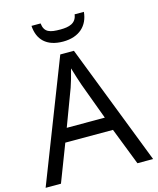

<svg xmlns="http://www.w3.org/2000/svg" viewBox="-132 -1010 904 1101"><g transform="rotate(-15 319.5 -459.0)"><path d="M473 -918H418C411 -866 369 -855 317 -855C256 -855 222 -863 216 -918H162C167 -836 216 -784 315 -784C411 -784 466 -838 473 -918ZM545 0H638L360 -717H279L0 0H91L176 -221H459ZM352 -517 432 -301H206L287 -517C295 -540 308 -583 318 -624C325 -599 346 -533 352 -517Z"/></g></svg>

Font: Noto Sans Psalter Pahlavi
Style: Regular
Weight: 400
Designer: Monotype Design Team
Foundry: Monotype Imaging Inc.
Version: Version 2.002